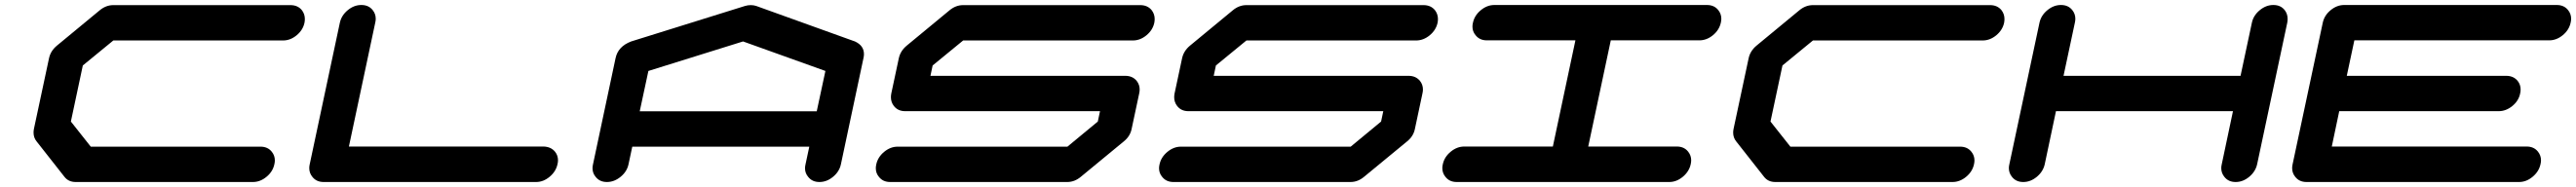

<svg xmlns="http://www.w3.org/2000/svg" viewBox="-20 -729 10311 749"><path d="M1022.5 -141.6Q1051.8 -141.6 1067.9 -121.1Q1080.1 -106 1080.1 -86.4Q1080.1 -79.1 1078.1 -70.8Q1071.8 -41.5 1046.6 -20.8Q1021.5 0 992.2 0H283.2Q253.9 0 237.8 -21L126.5 -162.6Q114.3 -177.7 114.3 -197.8Q114.3 -204.6 115.7 -212.4L176.3 -496.1Q182.6 -525.4 208 -546.4L379.4 -688Q404.3 -708.5 433.6 -708.5H1142.6Q1171.9 -708.5 1188.5 -688Q1200.2 -672.4 1200.2 -652.8Q1200.2 -645.5 1198.7 -637.7Q1192.4 -608.4 1167.2 -587.6Q1142.1 -566.9 1112.8 -566.9H433.6L311.5 -466.8L263.7 -242.2L343.3 -141.6Z M2155.8 -142.1Q2185.5 -141.1 2201.7 -121.1Q2213.4 -106.4 2213.4 -86.9Q2213.4 -79.6 2211.4 -71.3Q2205.1 -42 2179.9 -21Q2154.8 0 2125.5 0H1275.4Q1246.1 0 1230 -21Q1217.8 -36.1 1217.8 -55.7Q1217.8 -63 1219.7 -71.3L1340.3 -638.2Q1346.7 -667.5 1371.8 -688.2Q1397 -709 1426.3 -709Q1455.6 -709 1471.7 -688.5Q1483.9 -673.3 1483.9 -653.8Q1483.9 -646.5 1481.9 -638.2L1376.5 -142.1Z M3249 -283.2 3283.7 -444.8 2954.1 -563 2575.2 -444.8 2540.5 -283.2ZM3345.7 -70.8Q3339.4 -41.5 3314.2 -20.8Q3289.1 0 3259.8 0Q3230.5 0 3214.4 -21Q3202.1 -35.6 3202.1 -55.2Q3202.1 -62.5 3204.1 -70.8L3219.2 -141.6H2510.7L2495.6 -70.8Q2489.3 -41.5 2463.9 -20.8Q2438.5 0 2409.2 0Q2379.9 0 2363.8 -21Q2351.6 -35.6 2351.6 -55.2Q2351.6 -62.5 2353.5 -70.8L2443.8 -496.1Q2453.6 -543 2506.3 -563L2507.3 -563.5H2507.8L2961.9 -705.1Q2973.1 -708.5 2984.9 -708.5Q2996.6 -708.5 3006.8 -705.1L3400.4 -563.5H3401.4L3401.9 -563Q3438 -546.4 3438 -512.2Q3438 -504.4 3436 -496.1Z M4539.6 -354.5 4509.3 -212.4Q4503.4 -183.1 4478 -162.6L4306.2 -21Q4281.2 0 4251.5 0H3543Q3513.7 0 3497.6 -21Q3485.4 -35.6 3485.4 -55.2Q3485.4 -62.5 3487.3 -70.8Q3493.7 -100.1 3518.8 -120.8Q3543.9 -141.6 3573.2 -141.6H4252.4L4374 -242.2L4382.8 -283.7H3603Q3573.7 -283.7 3557.6 -304.7Q3545.9 -319.8 3545.9 -339.4Q3545.9 -346.7 3547.4 -354.5L3577.6 -496.1Q3584 -525.4 3609.4 -546.4L3780.8 -688Q3805.7 -708.5 3835 -708.5H4543.9Q4573.2 -708.5 4589.8 -688Q4601.6 -672.4 4601.6 -652.8Q4601.6 -645.5 4600.1 -637.7Q4593.8 -608.4 4568.6 -587.6Q4543.5 -566.9 4514.2 -566.9H3835L3712.9 -466.8L3704.1 -425.3H4483.9Q4513.2 -425.3 4529.8 -404.8Q4541.5 -389.6 4541.5 -370.6Q4541.5 -362.8 4539.6 -354.5Z M5673.3 -354.5 5643.1 -212.4Q5637.2 -183.1 5611.8 -162.6L5439.9 -21Q5415 0 5385.3 0H4676.8Q4647.5 0 4631.3 -21Q4619.1 -35.6 4619.1 -55.2Q4619.1 -62.5 4621.1 -70.8Q4627.4 -100.1 4652.6 -120.8Q4677.7 -141.6 4707 -141.6H5386.2L5507.8 -242.2L5516.6 -283.7H4736.8Q4707.5 -283.7 4691.4 -304.7Q4679.7 -319.8 4679.7 -339.4Q4679.7 -346.7 4681.2 -354.5L4711.4 -496.1Q4717.8 -525.4 4743.2 -546.4L4914.6 -688Q4939.5 -708.5 4968.8 -708.5H5677.7Q5707 -708.5 5723.6 -688Q5735.4 -672.4 5735.4 -652.8Q5735.4 -645.5 5733.9 -637.7Q5727.5 -608.4 5702.4 -587.6Q5677.2 -566.9 5647.9 -566.9H4968.8L4846.7 -466.8L4837.9 -425.3H5617.7Q5647 -425.3 5663.6 -404.8Q5675.3 -389.6 5675.3 -370.6Q5675.3 -362.8 5673.3 -354.5Z M6691.4 -142.1Q6720.7 -142.1 6736.8 -121.6Q6749 -106.4 6749 -86.9Q6749 -79.6 6747.1 -71.3Q6740.7 -42 6715.6 -21Q6690.4 0 6661.1 0H5810.5Q5781.2 0 5765.1 -21Q5752.9 -36.1 5752.9 -55.7Q5752.9 -63 5754.9 -71.3Q5761.2 -100.6 5786.4 -121.3Q5811.5 -142.1 5840.8 -142.1H6195.3L6285.6 -567.4H5931.2Q5901.9 -567.4 5885.7 -588.4Q5873.5 -603 5873.5 -622.6Q5873.5 -629.9 5875.5 -638.2Q5881.8 -667.5 5907 -688.2Q5932.1 -709 5961.4 -709H6812Q6841.3 -709 6857.4 -688.5Q6869.6 -673.3 6869.6 -653.8Q6869.6 -646.5 6867.7 -638.2Q6861.3 -608.9 6836.2 -588.1Q6811 -567.4 6781.7 -567.4H6427.2L6336.9 -142.1Z M7825.2 -141.6Q7854.5 -141.6 7870.6 -121.1Q7882.8 -106 7882.8 -86.4Q7882.8 -79.1 7880.9 -70.8Q7874.5 -41.5 7849.4 -20.8Q7824.2 0 7794.9 0H7085.9Q7056.6 0 7040.5 -21L6929.2 -162.6Q6917 -177.7 6917 -197.8Q6917 -204.6 6918.5 -212.4L6979 -496.1Q6985.4 -525.4 7010.7 -546.4L7182.1 -688Q7207 -708.5 7236.3 -708.5H7945.3Q7974.6 -708.5 7991.2 -688Q8002.9 -672.4 8002.9 -652.8Q8002.9 -645.5 8001.5 -637.7Q7995.1 -608.4 7970 -587.6Q7944.8 -566.9 7915.5 -566.9H7236.3L7114.3 -466.8L7066.4 -242.2L7146 -141.6Z M9134.8 -638.2 9014.2 -71.3Q9007.8 -42 8982.7 -21Q8957.5 0 8928.2 0Q8898.9 0 8882.8 -21Q8870.6 -36.1 8870.6 -55.7Q8870.6 -63 8872.6 -71.3L8917.5 -283.7H8209L8164.1 -71.3Q8157.7 -42 8132.6 -21Q8107.4 0 8078.1 0Q8048.8 0 8032.7 -21Q8020.5 -36.1 8020.5 -55.7Q8020.5 -63 8022.5 -71.3L8143.1 -638.2Q8149.4 -667.5 8174.6 -688.2Q8199.7 -709 8229 -709Q8258.3 -709 8274.4 -688.5Q8286.6 -673.3 8286.6 -653.8Q8286.6 -646.5 8284.7 -638.2L8239.3 -425.3H8947.8L8993.2 -638.2Q8999.5 -667.5 9024.7 -688.2Q9049.8 -709 9079.1 -709Q9108.4 -709 9124.5 -688.5Q9136.2 -673.3 9136.2 -653.3Q9136.2 -646 9134.8 -638.2Z M10092.8 -142.1Q10122.1 -142.1 10138.2 -121.6Q10150.4 -106.4 10150.4 -86.9Q10150.4 -79.6 10148.4 -71.3Q10142.1 -42 10116.9 -21Q10091.8 0 10062.5 0H9211.9Q9182.6 0 9166.5 -21Q9154.3 -36.1 9154.3 -55.7Q9154.3 -63 9156.2 -71.3L9276.9 -638.2Q9283.2 -667.5 9308.3 -688.2Q9333.5 -709 9362.8 -709H10213.4Q10242.7 -709 10258.8 -688.5Q10271 -673.3 10271 -653.8Q10271 -646.5 10269 -638.2Q10262.7 -608.9 10237.5 -588.1Q10212.4 -567.4 10183.1 -567.4H9403.3L9373 -425.3H10011.2Q10040.5 -425.3 10057.1 -404.8Q10068.8 -389.6 10068.8 -370.6Q10068.8 -362.8 10066.9 -354.5Q10061 -325.2 10035.6 -304.4Q10010.3 -283.7 9981 -283.7H9342.8L9313 -142.1Z"/></svg>

Font: Robtronika
Style: Italic
Weight: 400
Italic angle: -12°
Designer: GGBot
Version: 1.00